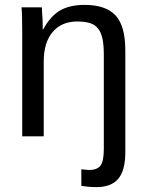

<svg xmlns="http://www.w3.org/2000/svg" viewBox="-20 -558 596 786"><path d="M375 208Q356 208 341 206.5Q326 205 313 203V135L344 138Q377 138 391 120.5Q405 103 405 52V-335Q405 -374 399.5 -399.5Q394 -425 381.5 -441Q369 -457 348 -463.5Q327 -470 296 -470Q232 -470 195.5 -427Q159 -384 159 -306V0H71V-416Q71 -508 68 -528H151Q152 -527 152 -515Q152 -509 152.5 -504Q153 -499 153.5 -490.5Q154 -482 154.5 -469.5Q155 -457 155 -438H157Q187 -493 226.5 -515.5Q266 -538 326 -538Q413 -538 453 -495Q493 -452 493 -352V65Q493 140 464 174Q435 208 375 208Z"/></svg>

Font: Libra Sans
Style: Regular
Weight: 400
Foundry: Context Ltd
Version: Version 1.000; ttfautohint (v1.3)